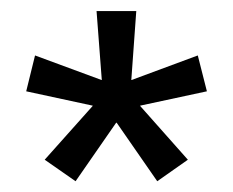

<svg xmlns="http://www.w3.org/2000/svg" viewBox="-20 -659 422 348"><path d="M117 -330.5 61 -369.5 148 -467V-467.5L27.5 -493.5L43.5 -558.5L164 -514H164.5L155 -639H227L218 -514H218.5L338.5 -558.5L355 -493.5L234 -467.5V-467L320.5 -369.5L265 -330.5L191.5 -436.5H190.5Z"/></svg>

Font: Anek Odia Medium
Style: Regular
Weight: 400
Version: Version 1.003